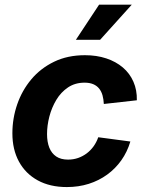

<svg xmlns="http://www.w3.org/2000/svg" viewBox="-20 -777 617 809"><path d="M261.7 11.2Q190.4 11.2 138.9 -17.1Q87.4 -45.4 59.8 -96.2Q32.2 -147 32.2 -215.3Q32.2 -278.3 52.5 -337.2Q72.8 -396 111.8 -442.6Q150.9 -489.3 207.8 -516.8Q264.6 -544.4 337.9 -544.4Q387.2 -544.4 427.7 -531Q468.3 -517.6 497.6 -492.7Q526.9 -467.8 542.2 -432.6Q557.6 -397.5 556.6 -354.5L417.5 -338.9Q416.5 -358.9 411.9 -375.5Q407.2 -392.1 397.5 -404.1Q387.7 -416 372.6 -422.4Q357.4 -428.7 336.4 -428.7Q296.4 -428.7 266.6 -408.7Q236.8 -388.7 217.3 -356.2Q197.8 -323.7 188 -285.9Q178.2 -248 178.2 -211.9Q178.2 -179.2 187.7 -155Q197.3 -130.9 216.8 -117.7Q236.3 -104.5 266.6 -104.5Q289.1 -104.5 308.8 -111.3Q328.6 -118.2 345.2 -130.6Q361.8 -143.1 374.3 -160.4Q386.7 -177.7 394 -198.7L529.3 -180.7Q516.1 -136.7 491.2 -101.6Q466.3 -66.4 431.6 -41.3Q397 -16.1 354 -2.4Q311 11.2 261.7 11.2ZM299.8 -609.4 397.5 -757.3H535.2L401.9 -609.4Z"/></svg>

Font: Inter 20pt
Style: Bold Italic
Weight: 700
Italic angle: -9.3988°
Version: Version 4.001;git-66647c0bb